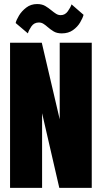

<svg xmlns="http://www.w3.org/2000/svg" viewBox="-20 -906 490 926"><path d="M28.5 0V-700H181.5L268 -330.5V-700H422.5V0H266L183 -360V0ZM278 -745Q254 -745 238.2 -754.8Q222.5 -764.5 210 -775.5Q200 -784.5 189.8 -791Q179.5 -797.5 167.5 -797.5Q144.5 -797.5 131.5 -778.8Q118.5 -760 114.5 -745L55.5 -795Q58.5 -809 71.5 -830.8Q84.5 -852.5 106.8 -869.5Q129 -886.5 159 -886.5Q182.5 -886.5 198.8 -876.8Q215 -867 228 -856Q239.5 -846.5 250 -839.8Q260.5 -833 273 -833Q294 -833 307.2 -851.8Q320.5 -870.5 325 -885L383 -834.5Q379 -819 366.5 -797.8Q354 -776.5 332 -760.8Q310 -745 278 -745Z"/></svg>

Font: Trispace Condensed
Style: Bold
Weight: 700
Width: 3
Designer: Tyler Finck
Foundry: Etcetera Type Company
Version: Version 1.210; ttfautohint (v1.8.3)